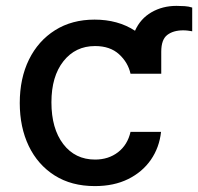

<svg xmlns="http://www.w3.org/2000/svg" viewBox="-20 -619 671 650"><path d="M525.9 -369.3H421.9Q413.4 -407.7 383 -435.4Q352.6 -463.1 301.8 -463.1Q235.4 -463.1 194.8 -411.8Q154.1 -360.4 154.1 -272.7Q154.1 -183.6 194.2 -131.2Q234.4 -78.8 301.8 -78.8Q347.3 -78.8 379.6 -103.7Q411.9 -128.6 421.9 -172.6H525.2Q519.5 -119.7 490.8 -78.1Q462 -36.6 413.9 -12.8Q365.8 11 301.1 11Q221.9 11 165 -25Q108 -61.1 77.4 -124.6Q46.9 -188.2 46.9 -270.2Q46.9 -353.7 78.1 -417.3Q109.4 -480.8 166.4 -516.7Q223.4 -552.6 300.1 -552.6Q379.3 -552.6 437.1 -514.9Q455.3 -555.8 492.7 -577.4Q530.2 -599.1 577.4 -599.1Q591.3 -599.1 605.1 -598.2Q619 -597.3 630.7 -593.4V-513.1Q623.9 -514.2 616.3 -515.3Q608.7 -516.3 600.1 -516.3Q566.8 -516.3 546.3 -500.7Q525.9 -485.1 525.9 -443.9Z"/></svg>

Font: Inter Zeller Medium
Style: Regular
Weight: 500
Designer: Rasmus Andersson; Joe Bland
Foundry: zeller
Version: Version 3.015;git-dec3a8cb1